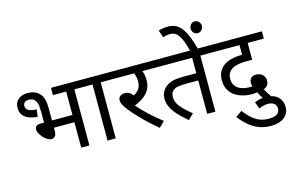

<svg xmlns="http://www.w3.org/2000/svg" viewBox="-132 -1225 2772 1822"><g transform="rotate(-15 1253.5 -314.0)"><path d="M331.5 -436.5C331.5 -506.8 320.8 -554.2 290 -587.4C258.8 -620.6 220.2 -631.8 173.8 -631.8C103 -631.8 46.4 -595.7 46.4 -519.5C46.4 -441.4 101.1 -397.9 210.4 -388.7L217.8 -460C147.5 -463.4 113.8 -481 113.8 -521.5C113.8 -548.8 132.3 -567.9 168.9 -567.9C188 -567.9 203.6 -563.5 216.3 -554.7C228.5 -545.4 237.8 -531.7 244.1 -513.7C250.5 -495.1 253.4 -465.8 253.4 -426.3V-320.8H224.1C184.6 -320.8 163.6 -305.7 163.6 -277.8C163.6 -261.7 170.4 -243.2 183.6 -222.7C196.8 -201.7 212.4 -184.6 231.4 -171.4C250.5 -157.7 267.6 -150.9 283.2 -150.9C312.5 -150.9 331.5 -174.3 331.5 -213.4V-249.5H532.7V0H613.3V-550.8H717.3V-622.1H402.3V-550.8H532.7V-320.8H331.5Z M976.1 -622.1H702.6V-550.8H791.5V0H872.1V-550.8H976.1Z M1385.3 -622.1H961.4V-550.8H1200.7C1210.9 -528.8 1217.3 -494.1 1217.3 -468.3C1217.3 -415 1194.3 -376 1143.1 -349.1C1123 -376.5 1098.6 -392.6 1064.9 -392.6C1020.5 -392.6 1001 -365.7 1001 -339.8C1001 -330.6 1002.4 -321.3 1004.9 -313C1009.8 -295.9 1022 -272.9 1060.1 -226.1C1079.1 -202.6 1103 -175.8 1132.3 -145.5C1190.4 -85 1247.1 -33.2 1302.2 12.2L1356 -41.5C1264.6 -112.3 1182.6 -189.5 1128.4 -253.9C1225.1 -293 1297.9 -349.1 1297.9 -457.5C1297.9 -494.1 1292.5 -524.9 1281.2 -550.8H1385.3Z M1770.5 0H1851.1V-550.8H1955.1V-622.1H1370.6V-550.8H1770.5V-399.4H1643.1C1561.5 -399.4 1510.3 -387.2 1471.7 -357.4C1433.1 -327.6 1416 -285.6 1416 -242.2C1416 -214.4 1422.4 -188 1434.6 -162.1C1446.8 -136.2 1463.4 -110.8 1485.4 -85.9C1506.8 -60.5 1541 -27.8 1587.4 12.2L1641.1 -40C1606.4 -67.9 1578.6 -92.8 1558.1 -114.3C1517.1 -156.7 1496.6 -194.8 1496.6 -237.3C1496.6 -262.2 1502.9 -281.7 1516.1 -294.9C1529.3 -308.1 1546.4 -317.4 1567.4 -321.8C1588.4 -326.2 1619.6 -328.1 1661.6 -328.1H1770.5Z M1846.7 -614.7C1817.4 -723.6 1787.1 -794.4 1752.9 -836.4C1718.8 -878.4 1678.7 -896.5 1622.1 -896.5C1588.4 -896.5 1560.5 -892.1 1531.2 -881.8L1555.7 -809.1C1583.5 -820.3 1602.1 -822.8 1625 -822.8C1648.4 -822.8 1668.5 -816.4 1684.6 -803.7C1700.7 -790.5 1715.8 -769.5 1729 -740.7C1742.7 -711.4 1756.8 -669.4 1771 -614.7ZM1882.8 -878.9C1853.5 -878.9 1827.6 -853 1827.6 -820.8C1827.6 -788.1 1854 -762.7 1882.8 -762.7C1910.6 -762.7 1938 -787.1 1938 -820.8C1938 -853 1911.6 -878.9 1882.8 -878.9Z M2262.7 78.6C2295.9 63 2322.3 57.6 2353 57.6C2395 57.6 2433.1 79.1 2433.1 121.6C2433.1 170.4 2397.9 196.3 2327.6 196.3C2294.9 196.3 2266.1 191.4 2240.2 182.1C2189 163.1 2146 127 2090.8 57.1L2029.3 99.6C2057.1 136.2 2085.9 166.5 2115.7 190.9C2174.3 239.7 2244.1 267.6 2327.6 267.6C2439.9 267.6 2506.8 211.4 2506.8 129.4C2506.8 60.5 2467.3 10.3 2398.9 -5.4C2377 -39.1 2360.4 -65.9 2350.1 -86.4C2386.7 -100.6 2401.4 -125 2401.4 -161.6C2401.4 -200.2 2370.6 -240.2 2313.5 -240.2C2274.4 -240.2 2246.6 -217.3 2246.6 -176.3C2246.6 -167 2248 -152.8 2252.4 -141.1C2242.7 -140.1 2235.4 -139.6 2230.5 -139.6C2120.6 -139.6 2066.9 -189.9 2066.9 -262.2C2066.9 -290 2074.2 -313.5 2088.4 -331.5C2102.5 -349.6 2123 -363.3 2149.9 -372.1C2176.8 -380.9 2216.3 -385.3 2267.6 -385.3H2315.9V-550.8H2474.6V-622.1H1940.4V-550.8H2235.4V-455.6H2230.5C2151.4 -455.6 2091.3 -439 2049.3 -407.2C2004.4 -373 1986.8 -324.7 1986.8 -272C1986.8 -221.7 2001 -182.1 2026.9 -150.4C2064.5 -103 2139.2 -69.8 2233.9 -69.8C2243.2 -69.8 2272 -72.8 2282.2 -74.2C2289.6 -58.6 2301.3 -37.1 2318.4 -9.8C2289.1 -6.3 2261.7 1 2236.8 12.2Z"/></g></svg>

Font: Noto Reveo Sans
Style: Regular
Weight: 400
Designer: Monotype Design team
Foundry: Monotype Imaging Inc.
Version: Version 1.04